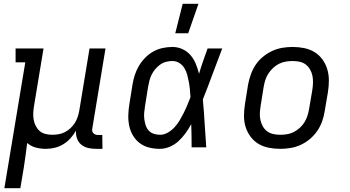

<svg xmlns="http://www.w3.org/2000/svg" viewBox="-20 -775 1840 1010"><path d="M3 215 113 -447H62V-520H209L159 -218Q156 -199 155 -181Q154 -163 157 -145.5Q160 -128 168 -112.5Q176 -97 188.5 -86Q201 -75 218.5 -70.5Q236 -66 255 -66Q271 -66 288.5 -69Q306 -72 321.5 -80Q337 -88 350.5 -100.5Q364 -113 373.5 -128Q383 -143 388.5 -159.5Q394 -176 397 -193L451 -520H535L466 -102Q464 -95 465 -87.5Q466 -80 470.5 -75Q475 -70 481.5 -67.5Q488 -65 496 -65H518L519 8H484Q462 8 442 3Q422 -2 407 -14.5Q392 -27 385 -47Q378 -67 380 -88Q368 -67 351 -48Q334 -29 312.5 -16Q291 -3 267.5 2.5Q244 8 221 8Q193 8 167.5 1Q142 -6 123 -23Q119 10 114.5 42.5Q110 75 105 108L87 215Z M821 8Q791 8 763.5 1Q736 -6 714.5 -22.5Q693 -39 679 -63Q665 -87 659.5 -114.5Q654 -142 655 -171Q656 -200 661 -230L677 -330Q681 -355 689 -380Q697 -405 710.5 -428Q724 -451 743.5 -471Q763 -491 786.5 -504Q810 -517 836 -522.5Q862 -528 887 -528Q915 -528 940 -516.5Q965 -505 982.5 -484.5Q1000 -464 1010 -439Q1020 -414 1027 -387Q1037 -421 1048.5 -454Q1060 -487 1072 -520H1149Q1123 -453 1098.5 -386Q1074 -319 1047 -252Q1053 -190 1056.5 -126.5Q1060 -63 1065 0H988Q988 -31 987.5 -61.5Q987 -92 986 -122Q973 -98 956.5 -75Q940 -52 919.5 -33Q899 -14 873 -3Q847 8 821 8ZM822 -66Q843 -66 863 -77.5Q883 -89 898.5 -106Q914 -123 925.5 -142.5Q937 -162 947 -182Q957 -202 965.5 -222.5Q974 -243 982 -264Q981 -284 979 -304Q977 -324 973.5 -343Q970 -362 965 -381Q960 -400 950 -416.5Q940 -433 923.5 -443.5Q907 -454 887 -454Q871 -454 854.5 -450Q838 -446 823 -435.5Q808 -425 796.5 -411Q785 -397 777.5 -382Q770 -367 766 -350.5Q762 -334 759 -318L743 -218Q740 -200 738.5 -183Q737 -166 739 -149.5Q741 -133 746 -117Q751 -101 761.5 -89Q772 -77 788 -71.5Q804 -66 822 -66ZM902 -600 941 -755H1024L970 -600Z M1454 8Q1423 8 1393 2Q1363 -4 1338.5 -19Q1314 -34 1297 -57.5Q1280 -81 1271.5 -109Q1263 -137 1263.5 -168Q1264 -199 1269 -230L1285 -330Q1290 -357 1299.5 -383.5Q1309 -410 1324.5 -433.5Q1340 -457 1363 -476Q1386 -495 1412 -507Q1438 -519 1465.5 -523.5Q1493 -528 1519 -528Q1550 -528 1580 -522Q1610 -516 1634.5 -501Q1659 -486 1676 -462.5Q1693 -439 1701.5 -411Q1710 -383 1710 -352Q1710 -321 1705 -290L1688 -190Q1684 -163 1674.5 -136.5Q1665 -110 1649 -86.5Q1633 -63 1610.5 -44Q1588 -25 1562 -13Q1536 -1 1508 3.5Q1480 8 1454 8ZM1454 -66Q1472 -66 1490.5 -69Q1509 -72 1525.5 -80.5Q1542 -89 1557 -102.5Q1572 -116 1582 -132.5Q1592 -149 1597.5 -166.5Q1603 -184 1606 -202L1623 -302Q1626 -321 1626.5 -340Q1627 -359 1623.5 -376.5Q1620 -394 1611 -409.5Q1602 -425 1588.5 -435.5Q1575 -446 1557 -450Q1539 -454 1520 -454Q1502 -454 1483.5 -451Q1465 -448 1448 -439.5Q1431 -431 1416.5 -417.5Q1402 -404 1391.5 -387.5Q1381 -371 1375.5 -353.5Q1370 -336 1367 -318L1351 -218Q1348 -199 1347 -180Q1346 -161 1350 -143.5Q1354 -126 1362.5 -110.5Q1371 -95 1385 -84.5Q1399 -74 1417 -70Q1435 -66 1454 -66Z"/></svg>

Font: Iosevka HT Extended
Style: Italic
Weight: 400
Width: 7
Italic angle: -9°
Monospace: yes
Designer: Belleve Invis
Foundry: Belleve Invis
Version: Version 32.3.0; ttfautohint (v1.8.4)